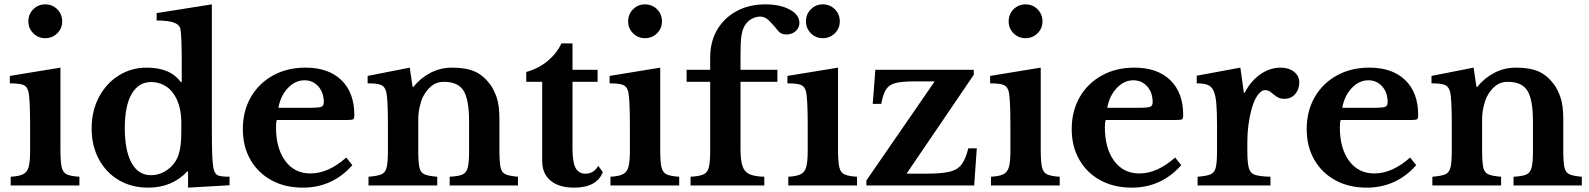

<svg xmlns="http://www.w3.org/2000/svg" viewBox="-20 -850 7283 880"><path d="M110 -752Q110 -785 132.5 -807.5Q155 -830 187 -830Q220 -830 242.5 -807.5Q265 -785 265 -752Q265 -720 242.5 -697.5Q220 -675 187 -675Q155 -675 132.5 -697.5Q110 -720 110 -752ZM257 -540V-164Q257 -111 262.5 -85Q268 -59 287 -50.5Q306 -42 344 -40V0H29V-40Q67 -42 86 -51.5Q105 -61 111.5 -85.5Q118 -110 118 -157V-280Q118 -338 116 -376Q114 -414 111 -427Q106 -452 88.5 -460Q71 -468 25 -468V-502Z M659 10Q583 10 524.5 -24.5Q466 -59 433 -120.5Q400 -182 400 -261Q400 -341 433 -404Q466 -467 523.5 -503.5Q581 -540 653 -540Q703 -540 742 -525Q781 -510 809 -474H813V-559Q813 -618 811.5 -660.5Q810 -703 807 -716Q803 -737 777 -746.5Q751 -756 698 -756V-790L951 -830V-258Q951 -184 952.5 -143Q954 -102 958 -81Q963 -55 976 -47.5Q989 -40 1032 -40V-1L842 10V-64H838Q769 10 659 10ZM811 -248V-287Q811 -365 779 -415Q761 -444 733 -459Q705 -474 673 -474Q615 -474 583.5 -419.5Q552 -365 552 -263Q552 -160 583 -103.5Q614 -47 672 -47Q705 -47 735 -64Q765 -81 784 -110Q798 -132 804.5 -164.5Q811 -197 811 -248Z M1567 -128 1595 -93Q1504 10 1368 10Q1286 10 1224 -24Q1162 -58 1127.5 -118.5Q1093 -179 1093 -258Q1093 -341 1129.5 -404.5Q1166 -468 1231 -504Q1296 -540 1380 -540Q1486 -540 1545 -482.5Q1604 -425 1604 -323Q1604 -307 1599 -303.5Q1594 -300 1571 -300H1249Q1245 -291 1245 -267Q1245 -170 1287.5 -112.5Q1330 -55 1403 -55Q1445 -55 1486.5 -74Q1528 -93 1567 -128ZM1256 -356H1401Q1442 -356 1453 -360.5Q1464 -365 1464 -382Q1464 -426 1439 -454Q1414 -482 1376 -482Q1333 -482 1299.5 -446.5Q1266 -411 1256 -356Z M1897 -301V-163Q1897 -109 1902 -84Q1907 -59 1925.5 -51Q1944 -43 1984 -40V0H1669V-40Q1708 -43 1727 -50.5Q1746 -58 1752 -82Q1758 -106 1758 -156V-281Q1758 -340 1756 -376.5Q1754 -413 1751 -426Q1745 -452 1728 -460Q1711 -468 1665 -468V-502L1858 -540L1871 -452H1875Q1908 -493 1953.5 -516.5Q1999 -540 2052 -540Q2116 -540 2155.5 -522.5Q2195 -505 2226 -464Q2243 -441 2256 -404.5Q2269 -368 2269 -304V-163Q2269 -109 2274 -84Q2279 -59 2297.5 -51Q2316 -43 2354 -40V0H2041V-40Q2081 -42 2099.5 -50Q2118 -58 2124 -82.5Q2130 -107 2130 -156V-292Q2130 -394 2104.5 -434.5Q2079 -475 2014 -475Q1982 -475 1959 -457Q1936 -439 1919 -407Q1910 -389 1903.5 -360.5Q1897 -332 1897 -301Z M2465 -475H2392V-520Q2451 -537 2492 -572Q2533 -607 2553 -651H2604V-530H2719V-475H2604V-168Q2604 -107 2618 -80.5Q2632 -54 2663 -54Q2702 -54 2722 -90L2743 -61Q2715 10 2611 10Q2542 10 2503.5 -22Q2465 -54 2465 -112Z M2859 -752Q2859 -785 2881.5 -807.5Q2904 -830 2936 -830Q2969 -830 2991.5 -807.5Q3014 -785 3014 -752Q3014 -720 2991.5 -697.5Q2969 -675 2936 -675Q2904 -675 2881.5 -697.5Q2859 -720 2859 -752ZM3006 -540V-164Q3006 -111 3011.5 -85Q3017 -59 3036 -50.5Q3055 -42 3093 -40V0H2778V-40Q2816 -42 2835 -51.5Q2854 -61 2860.5 -85.5Q2867 -110 2867 -157V-280Q2867 -338 2865 -376Q2863 -414 2860 -427Q2855 -452 2837.5 -460Q2820 -468 2774 -468V-502Z M3145 0V-40Q3185 -42 3204 -50.5Q3223 -59 3229 -83.5Q3235 -108 3235 -158V-475H3127V-530H3235V-586Q3235 -659 3267 -713.5Q3299 -768 3356 -799Q3413 -830 3488 -830Q3556 -830 3600 -806Q3644 -782 3644 -745Q3644 -723 3627 -707.5Q3610 -692 3584 -692Q3559 -692 3547 -708Q3535 -724 3512 -748Q3495 -766 3484 -770Q3473 -774 3465 -774Q3446 -774 3427 -764.5Q3408 -755 3395 -735Q3382 -715 3378 -684Q3374 -653 3374 -602V-530H3543V-475H3374V-166Q3374 -116 3383 -89Q3392 -62 3415.5 -51.5Q3439 -41 3483 -40V0Z M3674 -752Q3674 -785 3696.5 -807.5Q3719 -830 3751 -830Q3784 -830 3806.5 -807.5Q3829 -785 3829 -752Q3829 -720 3806.5 -697.5Q3784 -675 3751 -675Q3719 -675 3696.5 -697.5Q3674 -720 3674 -752ZM3821 -540V-164Q3821 -111 3826.5 -85Q3832 -59 3851 -50.5Q3870 -42 3908 -40V0H3593V-40Q3631 -42 3650 -51.5Q3669 -61 3675.5 -85.5Q3682 -110 3682 -157V-280Q3682 -338 3680 -376Q3678 -414 3675 -427Q3670 -452 3652.5 -460Q3635 -468 3589 -468V-502Z M4457 -170 4445 0H3951V-23L4264 -477H4172Q4115 -477 4085 -469.5Q4055 -462 4041 -440Q4027 -418 4019 -374H3980L3992 -530H4443V-507L4135 -54H4223Q4293 -54 4330.5 -62.5Q4368 -71 4387 -96Q4406 -121 4418 -170Z M4603 -752Q4603 -785 4625.5 -807.5Q4648 -830 4680 -830Q4713 -830 4735.5 -807.5Q4758 -785 4758 -752Q4758 -720 4735.5 -697.5Q4713 -675 4680 -675Q4648 -675 4625.5 -697.5Q4603 -720 4603 -752ZM4750 -540V-164Q4750 -111 4755.5 -85Q4761 -59 4780 -50.5Q4799 -42 4837 -40V0H4522V-40Q4560 -42 4579 -51.5Q4598 -61 4604.5 -85.5Q4611 -110 4611 -157V-280Q4611 -338 4609 -376Q4607 -414 4604 -427Q4599 -452 4581.5 -460Q4564 -468 4518 -468V-502Z M5366 -128 5394 -93Q5303 10 5167 10Q5085 10 5023 -24Q4961 -58 4926.5 -118.5Q4892 -179 4892 -258Q4892 -341 4928.5 -404.5Q4965 -468 5030 -504Q5095 -540 5179 -540Q5285 -540 5344 -482.5Q5403 -425 5403 -323Q5403 -307 5398 -303.5Q5393 -300 5370 -300H5048Q5044 -291 5044 -267Q5044 -170 5086.5 -112.5Q5129 -55 5202 -55Q5244 -55 5285.5 -74Q5327 -93 5366 -128ZM5055 -356H5200Q5241 -356 5252 -360.5Q5263 -365 5263 -382Q5263 -426 5238 -454Q5213 -482 5175 -482Q5132 -482 5098.5 -446.5Q5065 -411 5055 -356Z M5697 -203V-155Q5697 -104 5704 -79.5Q5711 -55 5734 -48Q5757 -41 5803 -40V0H5469V-40Q5510 -43 5528.5 -51Q5547 -59 5552.5 -83Q5558 -107 5558 -157V-279Q5558 -341 5554.5 -378.5Q5551 -416 5541.5 -435.5Q5532 -455 5513.5 -461.5Q5495 -468 5465 -468V-503L5665 -540L5681 -425H5685Q5712 -478 5756 -509Q5800 -540 5849 -540Q5887 -540 5911 -521Q5935 -502 5935 -473Q5935 -441 5916.5 -419Q5898 -397 5866 -397Q5846 -397 5831.5 -407Q5817 -417 5805 -427Q5793 -437 5779 -437Q5760 -437 5743 -412Q5726 -387 5715 -345Q5707 -315 5702 -277.5Q5697 -240 5697 -203Z M6443 -128 6471 -93Q6380 10 6244 10Q6162 10 6100 -24Q6038 -58 6003.5 -118.5Q5969 -179 5969 -258Q5969 -341 6005.5 -404.5Q6042 -468 6107 -504Q6172 -540 6256 -540Q6362 -540 6421 -482.5Q6480 -425 6480 -323Q6480 -307 6475 -303.5Q6470 -300 6447 -300H6125Q6121 -291 6121 -267Q6121 -170 6163.5 -112.5Q6206 -55 6279 -55Q6321 -55 6362.5 -74Q6404 -93 6443 -128ZM6132 -356H6277Q6318 -356 6329 -360.5Q6340 -365 6340 -382Q6340 -426 6315 -454Q6290 -482 6252 -482Q6209 -482 6175.5 -446.5Q6142 -411 6132 -356Z M6773 -301V-163Q6773 -109 6778 -84Q6783 -59 6801.5 -51Q6820 -43 6860 -40V0H6545V-40Q6584 -43 6603 -50.5Q6622 -58 6628 -82Q6634 -106 6634 -156V-281Q6634 -340 6632 -376.5Q6630 -413 6627 -426Q6621 -452 6604 -460Q6587 -468 6541 -468V-502L6734 -540L6747 -452H6751Q6784 -493 6829.5 -516.5Q6875 -540 6928 -540Q6992 -540 7031.5 -522.5Q7071 -505 7102 -464Q7119 -441 7132 -404.5Q7145 -368 7145 -304V-163Q7145 -109 7150 -84Q7155 -59 7173.5 -51Q7192 -43 7230 -40V0H6917V-40Q6957 -42 6975.5 -50Q6994 -58 7000 -82.5Q7006 -107 7006 -156V-292Q7006 -394 6980.5 -434.5Q6955 -475 6890 -475Q6858 -475 6835 -457Q6812 -439 6795 -407Q6786 -389 6779.5 -360.5Q6773 -332 6773 -301Z"/></svg>

Font: Libre Baskerville
Style: Bold
Weight: 700
Designer: Pablo Impallari, Rodrigo Fuenzalida
Foundry: Pablo Impallari, Rodrigo Fuenzalida
Version: Version 1.051; ttfautohint (v1.8.4.7-5d5b)